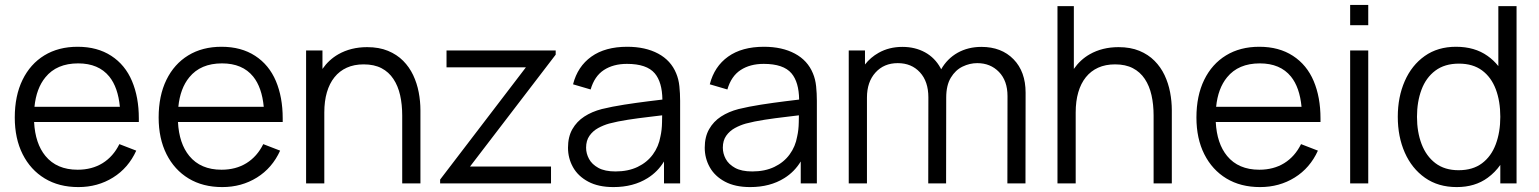

<svg xmlns="http://www.w3.org/2000/svg" viewBox="-20 -745 6251 780"><path d="M298.5 15Q219.5 15 161.8 -20Q104 -55 72 -118.5Q40 -182 40 -267.5Q40 -356 71.5 -420.5Q103 -485 160.2 -520Q217.5 -555 295.5 -555Q375.5 -555 432 -518.2Q488.5 -481.5 516.2 -415.8Q544 -350 544 -264.5Q544 -257 544 -249.5H118.5Q123 -162 164.5 -111.5Q210.5 -55.5 295.5 -55.5Q353.5 -55.5 396.8 -82.2Q440 -109 465 -159.5L533.5 -133Q501.5 -62.5 439.2 -23.8Q377 15 298.5 15ZM467 -311Q459.5 -390 424 -434Q380.5 -487.5 297.5 -487.5Q210.5 -487.5 164.5 -431Q127.5 -386 120 -311Z M883 15Q804 15 746.2 -20Q688.5 -55 656.5 -118.5Q624.5 -182 624.5 -267.5Q624.5 -356 656 -420.5Q687.5 -485 744.8 -520Q802 -555 880 -555Q960 -555 1016.5 -518.2Q1073 -481.5 1100.8 -415.8Q1128.5 -350 1128.5 -264.5Q1128.5 -257 1128.5 -249.5H703Q707.5 -162 749 -111.5Q795 -55.5 880 -55.5Q938 -55.5 981.2 -82.2Q1024.5 -109 1049.5 -159.5L1118 -133Q1086 -62.5 1023.8 -23.8Q961.5 15 883 15ZM1051.5 -311Q1044 -390 1008.5 -434Q965 -487.5 882 -487.5Q795 -487.5 749 -431Q712 -386 704.5 -311Z M1614 0V-275.5Q1614 -320.5 1605.5 -358.2Q1597 -396 1578.2 -424.2Q1559.5 -452.5 1529.8 -468Q1500 -483.5 1457.5 -483.5Q1418.5 -483.5 1388.8 -470Q1359 -456.5 1338.8 -431.2Q1318.5 -406 1308 -370Q1297.5 -334 1297.5 -288V0H1223.5V-540H1290V-465Q1316 -502.5 1354.5 -524.5Q1405.5 -553.5 1471.5 -553.5Q1520 -553.5 1556.2 -538.5Q1592.5 -523.5 1617.8 -498Q1643 -472.5 1658.5 -439.8Q1674 -407 1681 -370.2Q1688 -333.5 1688 -297V0Z M1768 0V-15.5L2116.5 -471.5H1794V-540H2237.5V-523L1889.5 -68.5H2218.5V0Z M2472 15Q2411 15 2369.8 -7Q2328.5 -29 2308 -65.5Q2287.5 -102 2287.5 -145Q2287.5 -189 2305.2 -220.2Q2323 -251.5 2353.8 -271.5Q2384.5 -291.5 2425 -302Q2466 -312 2515.8 -319.8Q2565.5 -327.5 2613.5 -333.5Q2644.5 -337 2671 -340.5Q2670 -411.5 2640 -447Q2607.5 -485.5 2527 -485.5Q2471.5 -485.5 2433.2 -460.5Q2395 -435.5 2379.5 -381.5L2308 -402.5Q2326.5 -475 2382.5 -515Q2438.5 -555 2528 -555Q2602 -555 2653.8 -527.2Q2705.5 -499.5 2727 -447Q2737 -423.5 2740 -394.5Q2743 -365.5 2743 -335.5V0H2677.5V-89Q2652 -47 2611 -21.5Q2553 15 2472 15ZM2480.5 -48.5Q2532 -48.5 2570.5 -67Q2609 -85.5 2632.5 -117.8Q2656 -150 2663 -190.5Q2669 -216.5 2669.5 -248Q2670 -264.5 2670 -276.5Q2644.5 -273 2616.5 -270Q2573 -265 2530.8 -258.5Q2488.5 -252 2454.5 -243Q2431.5 -236.5 2410 -224.8Q2388.5 -213 2374.8 -193.5Q2361 -174 2361 -145Q2361 -121.5 2372.8 -99.5Q2384.5 -77.5 2410.8 -63Q2437 -48.5 2480.5 -48.5Z M3027.5 15Q2966.5 15 2925.2 -7Q2884 -29 2863.5 -65.5Q2843 -102 2843 -145Q2843 -189 2860.8 -220.2Q2878.5 -251.5 2909.2 -271.5Q2940 -291.5 2980.5 -302Q3021.5 -312 3071.2 -319.8Q3121 -327.5 3169 -333.5Q3200 -337 3226.5 -340.5Q3225.5 -411.5 3195.5 -447Q3163 -485.5 3082.5 -485.5Q3027 -485.5 2988.8 -460.5Q2950.5 -435.5 2935 -381.5L2863.5 -402.5Q2882 -475 2938 -515Q2994 -555 3083.5 -555Q3157.5 -555 3209.2 -527.2Q3261 -499.5 3282.5 -447Q3292.5 -423.5 3295.5 -394.5Q3298.5 -365.5 3298.5 -335.5V0H3233V-89Q3207.5 -47 3166.5 -21.5Q3108.5 15 3027.5 15ZM3036 -48.5Q3087.5 -48.5 3126 -67Q3164.5 -85.5 3188 -117.8Q3211.5 -150 3218.5 -190.5Q3224.5 -216.5 3225 -248Q3225.5 -264.5 3225.5 -276.5Q3200 -273 3172 -270Q3128.5 -265 3086.2 -258.5Q3044 -252 3010 -243Q2987 -236.5 2965.5 -224.8Q2944 -213 2930.2 -193.5Q2916.5 -174 2916.5 -145Q2916.5 -121.5 2928.2 -99.5Q2940 -77.5 2966.2 -63Q2992.5 -48.5 3036 -48.5Z M4072.5 0 4073 -354.5Q4073 -417 4038.2 -452.8Q4003.5 -488.5 3950 -488.5Q3919.5 -488.5 3890.5 -474.5Q3861.5 -460.5 3842.8 -429.5Q3824 -398.5 3824 -348.5L3823.5 0H3751L3751.5 -349.5Q3751.5 -414 3717.2 -451.2Q3683 -488.5 3627 -488.5Q3571 -488.5 3536.5 -450.2Q3502 -412 3502 -348.5V0H3428V-540H3494V-483Q3516.5 -512 3549.5 -530.5Q3592 -554.5 3646 -554.5Q3697.5 -554.5 3737.8 -532.5Q3778 -510.5 3801 -468.5Q3802.5 -466 3803.5 -463.5Q3828 -506.5 3870 -530.5Q3913 -554.5 3967 -554.5Q4048.5 -554.5 4097.5 -504.2Q4146.5 -454 4146.5 -368.5L4146 0Z M4666.5 0V-275.5Q4666.5 -320.5 4658 -358.2Q4649.5 -396 4630.8 -424.2Q4612 -452.5 4582.2 -468Q4552.5 -483.5 4510 -483.5Q4471 -483.5 4441.2 -470Q4411.5 -456.5 4391.2 -431.2Q4371 -406 4360.5 -370Q4350 -334 4350 -288V0H4276V-720H4342.5V-465Q4368.5 -502.5 4407 -524.5Q4458 -553.5 4524 -553.5Q4572.5 -553.5 4608.8 -538.5Q4645 -523.5 4670.2 -498Q4695.5 -472.5 4711 -439.8Q4726.5 -407 4733.5 -370.2Q4740.5 -333.5 4740.5 -297V0Z M5099 15Q5020 15 4962.2 -20Q4904.5 -55 4872.5 -118.5Q4840.5 -182 4840.5 -267.5Q4840.5 -356 4872 -420.5Q4903.5 -485 4960.8 -520Q5018 -555 5096 -555Q5176 -555 5232.5 -518.2Q5289 -481.5 5316.8 -415.8Q5344.5 -350 5344.5 -264.5Q5344.5 -257 5344.5 -249.5H4919Q4923.5 -162 4965 -111.5Q5011 -55.5 5096 -55.5Q5154 -55.5 5197.2 -82.2Q5240.5 -109 5265.5 -159.5L5334 -133Q5302 -62.5 5239.8 -23.8Q5177.5 15 5099 15ZM5267.5 -311Q5260 -390 5224.5 -434Q5181 -487.5 5098 -487.5Q5011 -487.5 4965 -431Q4928 -386 4920.5 -311Z M5465 -642.5V-725H5538.5V-642.5ZM5465 0V-540H5538.5V0Z M5898 15Q5822.5 15 5769 -22.8Q5715.5 -60.5 5687 -125Q5658.5 -189.5 5658.5 -270.5Q5658.5 -351 5686.8 -415.5Q5715 -480 5768 -517.5Q5821 -555 5895 -555Q5971 -555 6023 -518Q6048 -500.5 6067 -476.5V-720H6141V0H6075V-75Q6053.5 -44.5 6024 -23Q5972.5 15 5898 15ZM5905.5 -53.5Q5963 -53.5 6000.5 -81.5Q6038 -109.5 6056.5 -158.8Q6075 -208 6075 -270.5Q6075 -334 6056.5 -382.8Q6038 -431.5 6000.8 -459Q5963.5 -486.5 5907 -486.5Q5849 -486.5 5811 -458Q5773 -429.5 5754.8 -380.5Q5736.5 -331.5 5736.5 -270.5Q5736.5 -209 5755.2 -159.8Q5774 -110.5 5811.5 -82Q5849 -53.5 5905.5 -53.5Z"/></svg>

Font: Cns Manrope
Style: Regular
Weight: 400
Designer: Mikhail Sharanda
Foundry: Mikhail Sharanda
Version: Version 4.504